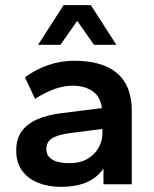

<svg xmlns="http://www.w3.org/2000/svg" viewBox="-20 -716 600 746"><path d="M217 10Q167 10 127.5 -6Q88 -22 65.5 -53.5Q43 -85 43 -131Q43 -178 65.5 -207.5Q88 -237 127.5 -253.5Q167 -270 217 -276L376 -296Q370 -342 338.5 -362.5Q307 -383 263 -383Q230 -383 194.5 -371Q159 -359 116 -332L77 -416Q120 -447 168.5 -463.5Q217 -480 268 -480Q378 -480 435 -431.5Q492 -383 492 -286V0H382V-61Q356 -24 315 -7Q274 10 217 10ZM249 -82Q290 -82 318.5 -98Q347 -114 362.5 -141Q378 -168 378 -197V-215L253 -199Q206 -193 183 -179Q160 -165 160 -137Q160 -110 183 -96Q206 -82 249 -82ZM128 -542 227 -696H333L432 -542H345L280 -635L215 -542Z"/></svg>

Font: Gantari SemiBold
Style: Regular
Weight: 600
Designer: Anugrah Pasau
Foundry: Lafontype
Version: Version 1.000; ttfautohint (v1.8.3)